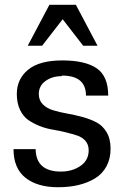

<svg xmlns="http://www.w3.org/2000/svg" viewBox="-20 -763 523 797"><path d="M237.8 -449.2 234.9 -446.8Q196.8 -446.8 168.9 -426.8Q141.1 -406.7 141.1 -373Q141.1 -346.7 157.5 -330.1Q173.8 -313.5 200.2 -305.4Q226.6 -297.4 258.3 -291.7Q290 -286.1 321.8 -277.6Q353.5 -269 379.9 -255.4Q406.2 -241.7 422.6 -214.1Q439 -186.5 439 -146Q439 -104 421.9 -72.5Q404.8 -41 374.3 -22.5Q343.8 -3.9 305.4 5.1Q267.1 14.2 221.2 14.2Q135.3 14.2 85.7 -25.1Q36.1 -64.5 36.1 -144H127.9Q129.4 -50.8 232.9 -50.8Q279.8 -50.8 314 -74.2Q348.1 -97.7 348.1 -139.2Q348.1 -162.1 335.2 -177.5Q322.3 -192.9 301.5 -200Q280.8 -207 253.9 -213.6Q227.1 -220.2 199 -224.9Q170.9 -229.5 144 -240.2Q117.2 -251 96.4 -265.6Q75.7 -280.3 62.7 -307.9Q49.8 -335.4 49.8 -373Q49.8 -435.1 96.7 -473.6Q143.6 -512.2 238.8 -512.2Q333.5 -512.2 381.3 -479.5Q429.2 -446.8 429.2 -366.2H336.9Q336.9 -449.2 237.8 -449.2ZM384.8 -573.2H325.2L240.2 -683.1L154.8 -573.2H95.2L185.1 -743.2H294.9Z"/></svg>

Font: Perun
Style: Regular
Weight: 400
Version: Version 1.0000